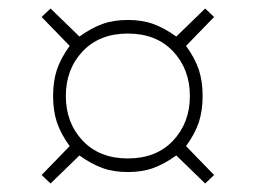

<svg xmlns="http://www.w3.org/2000/svg" viewBox="-20 -517 598 452"><path d="M78 -105 144 -173Q123 -202 114 -229Q105 -256 105 -291Q105 -326 114 -353Q123 -380 144 -409L78 -477L99 -497L167 -431Q195 -451 221 -460.5Q247 -470 281 -470Q315 -470 341 -460.5Q367 -451 395 -431L463 -497L484 -477L418 -409Q439 -380 448 -353Q457 -326 457 -291Q457 -256 448 -229Q439 -202 418 -173L484 -105L463 -85L395 -151Q367 -131 341 -121.5Q315 -112 281 -112Q247 -112 221 -121.5Q195 -131 167 -151L99 -85ZM427 -291Q427 -354 387.5 -396Q348 -438 281 -438Q214 -438 174.5 -396Q135 -354 135 -291Q135 -228 174.5 -186Q214 -144 281 -144Q348 -144 387.5 -186Q427 -228 427 -291Z"/></svg>

Font: Athiti ExtraLight
Style: Regular
Weight: 250
Version: Version 1.032